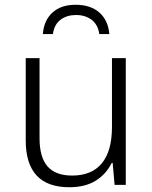

<svg xmlns="http://www.w3.org/2000/svg" viewBox="-20 -776 640 806"><path d="M88 -187V-532H146V-196Q146 -116 179.5 -77.5Q213 -39 283 -39Q365 -39 407.5 -90.5Q450 -142 450 -243V-532H508V0H461L453 -92H449Q425 -44 381 -17Q337 10 271 10Q88 10 88 -187ZM439 -633H397Q391 -673 364.5 -693Q338 -713 299 -713Q261 -713 234.5 -693.5Q208 -674 202 -633H160Q164 -690 200 -723Q236 -756 297 -756Q360 -756 397 -723.5Q434 -691 439 -633Z"/></svg>

Font: Noto Sans Mono UI Light
Style: Regular
Weight: 300
Monospace: yes
Designer: Monotype Design team
Foundry: Monotype Imaging Inc.
Version: Version 1.000